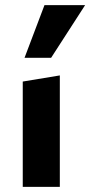

<svg xmlns="http://www.w3.org/2000/svg" viewBox="-20 -731 353 751"><path d="M69 0V-412L214 -436V0ZM76 -505 154 -711H313L180 -505Z"/></svg>

Font: Ysabeau Office ExtraBold
Style: Regular
Weight: 800
Designer: Christian Thalmann (Catharsis Fonts)
Version: Version 2.001;gftools[0.9.30]; featfreeze: tnum,lnum,ss02